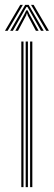

<svg xmlns="http://www.w3.org/2000/svg" viewBox="-30 -771 221 791"><path d="M94 0V-600H103.2V0ZM57.8 0V-600H66.8V0ZM75.8 0V-600H85V0ZM-9.5 -644.2 53.5 -751H64.2L1.5 -644.2ZM12 -644.2 73.8 -751H88L150 -644.2H138.8L91 -728.8L83 -742.5H79L71 -728.8L23 -644.2ZM33.2 -644.2 71.5 -714.5 78.2 -728.5H83.8L90.2 -714.5L129 -644.2H117.8L84.2 -707.5L82.2 -715.5H79.8L77.8 -707.5L44.2 -644.2ZM160.5 -644.2 97.8 -751H108.5L171.5 -644.2Z"/></svg>

Font: Big Shoulders Inline Display Thin Light
Style: Regular
Weight: 300
Version: Version 2.002